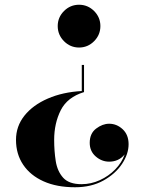

<svg xmlns="http://www.w3.org/2000/svg" viewBox="-20 -550 624 810"><path d="M334.5 -161.5Q264 -140 236.2 -84.8Q208.5 -29.5 208.5 40Q208.5 87 215.2 129.8Q222 172.5 246.5 199.8Q271 227 324 227Q364 227 401.2 210Q438.5 193 466.2 164.5Q494 136 506 101.5Q481 132 440.5 132Q409 132 383.8 110Q358.5 88 358.5 52.5Q358.5 13 385.5 -7.5Q412.5 -28 440.5 -28Q472.5 -28 497.5 -4.8Q522.5 18.5 522.5 58.5Q522.5 99.5 494.8 141.5Q467 183.5 416 211.8Q365 240 296.5 240Q219.5 240 163.8 215Q108 190 77.8 145Q47.5 100 47.5 40Q47.5 -17.5 83.2 -62.2Q119 -107 181.8 -134.2Q244.5 -161.5 325 -166V-276H334.5ZM403.5 -440Q403.5 -403 377 -376.2Q350.5 -349.5 313.5 -349.5Q276.5 -349.5 250 -376.2Q223.5 -403 223.5 -440Q223.5 -477 250 -503.5Q276.5 -530 313.5 -530Q350.5 -530 377 -503.5Q403.5 -477 403.5 -440Z"/></svg>

Font: Bodoni* 24pt
Style: Bold
Weight: 700
Version: Version 2.3